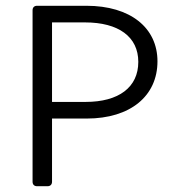

<svg xmlns="http://www.w3.org/2000/svg" viewBox="-20 -645 611 665"><path d="M279.3 -625H108.4C98.6 -625 92.8 -619.1 92.8 -609.4V-15.6C92.8 -5.9 98.6 0 108.4 0H144.5C154.3 0 160.2 -5.9 160.2 -15.6V-234.4H280.3C431.6 -234.4 525.4 -312.5 525.4 -432.6C525.4 -548.8 431.6 -625 279.3 -625ZM276.4 -292H160.2V-567.4H274.4C390.6 -567.4 459 -517.6 459 -430.7C459 -342.8 391.6 -292 276.4 -292Z"/></svg>

Font: Ed Sans Neue Light
Style: Regular
Weight: 300
Designer: Stephen Hutchings
Version: Version 1.004;PS 001.004;hotconv 1.0.88;makeotf.lib2.5.64775